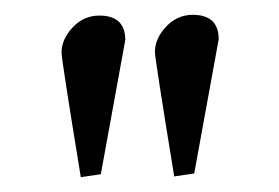

<svg xmlns="http://www.w3.org/2000/svg" viewBox="-20 -665 376 259"><path d="M215 -427Q189 -586 189 -595Q189 -613 204 -629Q219 -645 240 -645Q275 -645 275 -612L242 -431ZM89 -426Q63 -585 63 -594Q63 -612 78 -628Q93 -644 114 -644Q149 -644 149 -611L116 -430Z"/></svg>

Font: Libertinus Sans
Style: Regular
Weight: 400
Designer: Philipp H. Poll
Foundry: Khaled Hosny
Version: Version 6.1